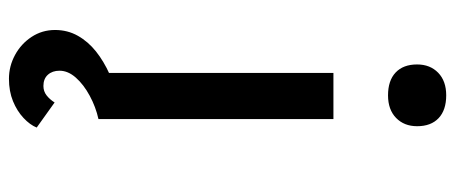

<svg xmlns="http://www.w3.org/2000/svg" viewBox="-314 -503 1017 429"><g transform="rotate(90 194.5 -288.5)"><path d="M143 0V-525H246V0ZM193 -647Q160 -647 142 -664Q124 -681 124 -712Q124 -741 142.5 -759Q161 -777 193 -777Q226 -777 244 -760Q262 -743 262 -712Q262 -683 243.5 -665Q225 -647 193 -647ZM156 200Q128 200 103 186.5Q78 173 62.5 149.5Q47 126 47 97Q47 69 60 46Q73 23 95 5.5Q117 -12 146 -25Q175 -38 207 -47L246 0Q219 6 194 19.5Q169 33 153.5 50.5Q138 68 138 87Q138 103 147 113Q156 123 172 123Q184 123 193 116Q202 109 209 98L265 138Q259 153 243.5 167.5Q228 182 206 191Q184 200 156 200Z"/></g></svg>

Font: Lexend Giga
Style: Regular
Weight: 400
Designer: Bonnie Shaver-Troup, Thomas Jockin
Foundry: Lexend
Version: Version 1.007